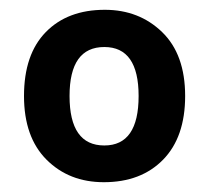

<svg xmlns="http://www.w3.org/2000/svg" viewBox="-20 -742 426 392"><path d="M358 -546Q358 -631 311 -676.5Q264 -722 194 -722Q118 -722 73.5 -676.5Q29 -631 29 -546Q29 -462 75 -416Q121 -370 192 -370Q268 -370 313 -416Q358 -462 358 -546ZM122 -546Q122 -646 193 -646Q263 -646 263 -546Q263 -445 193 -445Q122 -445 122 -546Z"/></svg>

Font: Noto Sans UI
Style: Bold
Weight: 700
Designer: Monotype Design Team
Foundry: Monotype Imaging Inc.
Version: Version 1.901